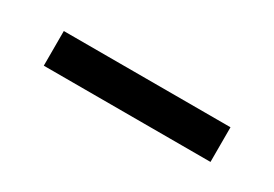

<svg xmlns="http://www.w3.org/2000/svg" viewBox="-11 -494 575 403"><g transform="rotate(30 276.0 -292.0)"><path d="M75 -250V-334H479V-250Z"/></g></svg>

Font: DM Sans 20pt Medium
Style: Regular
Weight: 500
Version: Version 4.004;gftools[0.9.30]